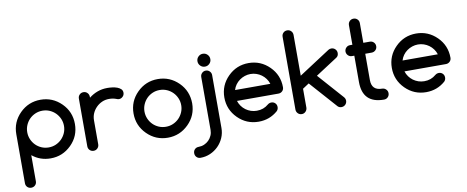

<svg xmlns="http://www.w3.org/2000/svg" viewBox="-80 -1155 4288 1764"><g transform="rotate(-10 2064.0 -273.0)"><path d="M312.5 0Q214.4 0 141.1 -60.1V183.6Q141.1 205.6 126.2 220Q111.3 234.4 89.8 234.4Q67.9 234.4 53.5 220Q39.1 205.6 39.1 183.6V-273.4Q39.1 -386.7 119.1 -466.8Q199.2 -546.9 312.5 -546.9Q424.8 -546.9 505.9 -466.8Q545.9 -427.2 565.9 -378.7Q585.9 -330.1 585.9 -273.4Q585.9 -159.2 505.9 -80.1Q464.8 -39.6 416.7 -19.8Q368.7 0 312.5 0ZM312.5 -102.1Q348.1 -102.1 379.4 -115.7Q410.6 -129.4 433.8 -152.8Q457 -176.3 470.5 -207.3Q483.9 -238.3 483.9 -273.4Q483.9 -308.6 470.5 -339.6Q457 -370.6 433.8 -394Q410.6 -417.5 379.4 -431.2Q348.1 -444.8 312.5 -444.8Q276.4 -444.8 245.1 -431.2Q213.9 -417.5 190.9 -394.3Q168 -371.1 154.5 -339.8Q141.1 -308.6 141.1 -273.4Q141.1 -238.3 154.5 -207Q168 -175.8 190.9 -152.6Q213.9 -129.4 245.1 -115.7Q276.4 -102.1 312.5 -102.1Z M764.2 -496.1V-486.3Q800.8 -515.6 843.8 -531.2Q886.7 -546.9 935.5 -546.9Q957 -546.9 981.4 -543.9Q1005.9 -541 1027.3 -533.2Q1047.9 -525.4 1061.5 -512.7Q1075.2 -499.5 1075.2 -478.5Q1075.2 -467.8 1071.3 -458.5Q1067.4 -449.2 1060.1 -442.4Q1053.2 -435.5 1043.9 -431.2Q1034.7 -427.2 1023.9 -427.2Q1014.6 -427.2 1002.4 -432.6Q971.7 -444.8 935.5 -444.8Q899.9 -445.3 868.7 -431.6Q837.9 -418 814.5 -394.5Q791 -371.1 777.3 -340.3Q763.7 -309.1 764.2 -273.4V-50.8Q763.7 -29.3 749 -14.6Q734.4 0 713.4 0Q691.4 0 676.8 -14.6Q662.1 -29.3 662.1 -50.8V-496.1Q662.1 -517.6 676.8 -532.2Q691.4 -546.9 713.4 -546.9Q734.4 -546.9 749 -532.2Q763.7 -517.6 764.2 -496.1Z M1406.2 -444.8Q1370.1 -444.8 1338.9 -431.2Q1307.6 -417.5 1284.7 -394.3Q1261.7 -371.1 1248.3 -339.8Q1234.9 -308.6 1234.9 -273.4Q1234.9 -238.3 1248.3 -207Q1261.7 -175.8 1284.7 -152.6Q1307.6 -129.4 1338.9 -115.7Q1370.1 -102.1 1406.2 -102.1Q1441.9 -102.1 1473.1 -115.7Q1504.4 -129.4 1527.6 -152.8Q1550.8 -176.3 1564.2 -207.3Q1577.6 -238.3 1577.6 -273.4Q1577.6 -308.6 1564.2 -339.6Q1550.8 -370.6 1527.6 -394Q1504.4 -417.5 1473.1 -431.2Q1441.9 -444.8 1406.2 -444.8ZM1679.7 -273.4Q1679.7 -159.2 1599.6 -80.1Q1518.6 0 1406.2 0Q1293 0 1212.9 -80.1Q1132.8 -160.2 1132.8 -273.4Q1132.8 -386.7 1212.9 -466.8Q1293 -546.9 1406.2 -546.9Q1518.6 -546.9 1599.6 -466.8Q1639.6 -426.8 1659.4 -378.4Q1679.2 -330.1 1679.7 -273.4Z M1905.3 -495.6V-2.4Q1905.3 45.9 1886.5 88.9Q1867.7 131.8 1835.4 164.1Q1803.2 196.3 1760.3 215.1Q1717.3 233.9 1668.9 233.9Q1647 233.9 1632.6 219.2Q1618.2 204.6 1618.2 182.6Q1618.2 160.6 1632.6 146.2Q1647 131.8 1668.9 131.8Q1696.8 131.8 1721.2 121.3Q1745.6 110.8 1763.9 92.5Q1782.2 74.2 1793 49.8Q1803.7 25.4 1803.7 -2.4V-495.6Q1803.7 -517.1 1818.6 -532Q1833.5 -546.9 1854.5 -546.9Q1875.5 -546.9 1890.4 -532Q1905.3 -517.1 1905.3 -495.6ZM1897 -686.5Q1914.6 -668.9 1914.6 -644Q1914.6 -619.1 1897 -601.6Q1879.4 -584 1854.5 -584Q1829.6 -584 1812 -601.6Q1794.4 -619.1 1794.4 -644Q1794.4 -668.9 1812 -686.5Q1829.6 -704.1 1854.5 -704.1Q1879.4 -704.1 1897 -686.5Z M2396 -153.8Q2418 -153.8 2432.4 -139.4Q2446.8 -125 2446.8 -103Q2446.8 -81.5 2432.1 -66.4Q2356.4 0 2253.4 0Q2140.1 0 2060.1 -80.1Q1980 -160.2 1980 -273.4Q1980 -386.7 2060.1 -466.8Q2140.1 -546.9 2253.4 -546.9Q2365.7 -546.9 2446.8 -466.8Q2486.8 -427.2 2506.8 -378.7Q2526.9 -330.1 2526.9 -273.4Q2526.9 -251.5 2512 -237.1Q2497.1 -222.7 2475.6 -222.7H2088.9Q2097.2 -195.8 2113.3 -173.6Q2129.4 -151.4 2151.1 -135.5Q2172.9 -119.6 2199 -110.8Q2225.1 -102.1 2253.4 -102.1Q2285.6 -102.1 2312.5 -111.8Q2339.4 -121.6 2362.3 -141.1Q2377 -153.3 2396 -153.8ZM2418 -324.2Q2409.7 -351.1 2393.3 -373.3Q2377 -395.5 2355.2 -411.4Q2333.5 -427.2 2307.4 -436Q2281.2 -444.8 2253.4 -444.8Q2225.6 -444.8 2199.2 -436Q2172.9 -427.2 2150.9 -411.4Q2128.9 -395.5 2112.8 -373.3Q2096.7 -351.1 2088.9 -324.2Z M2604 -51.3V-730Q2604 -752 2618.7 -766.6Q2633.3 -781.2 2655.3 -781.2Q2676.3 -781.2 2690.9 -766.6Q2705.6 -752 2706.1 -730V-349.1L2998 -539.1Q3010.3 -546.9 3025.4 -546.9Q3036.1 -546.9 3045.4 -543Q3054.7 -539.1 3061.5 -532.2Q3068.8 -525.4 3072.8 -515.6Q3076.7 -506.3 3076.7 -496.1Q3076.7 -468.8 3057.1 -455.6L2852.5 -322.8L3062.5 -86.4Q3076.7 -70.8 3076.7 -50.8Q3076.7 -40.5 3072.8 -31.2Q3068.8 -21.5 3061.5 -14.6Q3054.7 -7.8 3045.4 -3.9Q3036.1 0 3025.4 0Q3004.9 0 2991.2 -13.2L2765.6 -266.6L2706.1 -227.5V-51.3Q2705.6 -30.3 2690.9 -15.1Q2676.3 0 2655.3 0Q2633.3 0 2618.7 -15.1Q2604 -30.3 2604 -51.3Z M3199.7 -546.9H3222.7V-730.5Q3223.1 -752 3237.8 -766.6Q3252.4 -781.2 3273.9 -781.2Q3295.4 -781.2 3310.1 -766.6Q3324.7 -752 3324.7 -730.5V-546.9H3385.7Q3406.7 -546.9 3421.4 -532.2Q3436 -517.6 3436 -496.1Q3436 -474.6 3421.4 -460Q3406.7 -445.3 3385.7 -444.8H3324.7V-199.2Q3324.7 -102.1 3422.4 -102.1Q3443.4 -101.6 3458 -86.9Q3472.7 -72.3 3472.7 -51.3Q3472.7 -29.3 3458 -14.6Q3443.4 0 3422.4 0Q3222.7 0 3222.7 -199.2V-444.8H3199.7Q3179.2 -445.3 3164.6 -460Q3149.9 -474.6 3149.4 -496.1Q3149.9 -517.6 3164.6 -532.2Q3179.2 -546.9 3199.7 -546.9Z M3958.5 -153.8Q3980.5 -153.8 3994.9 -139.4Q4009.3 -125 4009.3 -103Q4009.3 -81.5 3994.6 -66.4Q3918.9 0 3815.9 0Q3702.6 0 3622.6 -80.1Q3542.5 -160.2 3542.5 -273.4Q3542.5 -386.7 3622.6 -466.8Q3702.6 -546.9 3815.9 -546.9Q3928.2 -546.9 4009.3 -466.8Q4049.3 -427.2 4069.3 -378.7Q4089.4 -330.1 4089.4 -273.4Q4089.4 -251.5 4074.5 -237.1Q4059.6 -222.7 4038.1 -222.7H3651.4Q3659.7 -195.8 3675.8 -173.6Q3691.9 -151.4 3713.6 -135.5Q3735.4 -119.6 3761.5 -110.8Q3787.6 -102.1 3815.9 -102.1Q3848.1 -102.1 3875 -111.8Q3901.9 -121.6 3924.8 -141.1Q3939.5 -153.3 3958.5 -153.8ZM3980.5 -324.2Q3972.2 -351.1 3955.8 -373.3Q3939.5 -395.5 3917.7 -411.4Q3896 -427.2 3869.9 -436Q3843.8 -444.8 3815.9 -444.8Q3788.1 -444.8 3761.7 -436Q3735.4 -427.2 3713.4 -411.4Q3691.4 -395.5 3675.3 -373.3Q3659.2 -351.1 3651.4 -324.2Z"/></g></svg>

Font: Comfortaa
Style: Bold
Weight: 700
Designer: Johan Aakerlund
Foundry: Johan Aakerlund
Version: Version 2.001; ttfautohint (v1.4.1)